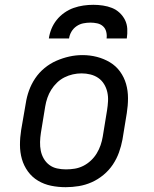

<svg xmlns="http://www.w3.org/2000/svg" viewBox="-20 -770 640 798"><path d="M253 8Q222 8 192.5 2Q163 -4 138 -19Q113 -34 96 -57.5Q79 -81 71 -109Q63 -137 63 -168Q63 -199 68 -230L87 -340Q91 -367 100.5 -393.5Q110 -420 126 -444Q142 -468 165 -487Q188 -506 214.5 -517.5Q241 -529 268 -535Q295 -541 323 -541Q354 -541 383 -533.5Q412 -526 437 -511Q462 -496 479 -472.5Q496 -449 504 -421Q512 -393 512 -362Q512 -331 507 -300L489 -190Q484 -163 474.5 -136.5Q465 -110 449 -86Q433 -62 410 -43Q387 -24 361 -12.5Q335 -1 307.5 3.5Q280 8 253 8ZM254 -66Q273 -66 291 -69Q309 -72 326 -80.5Q343 -89 357.5 -102.5Q372 -116 382 -132.5Q392 -149 398 -166.5Q404 -184 407 -202L425 -312Q428 -331 429 -350Q430 -369 426 -387Q422 -405 412.5 -420.5Q403 -436 388.5 -446Q374 -456 356 -460.5Q338 -465 319 -465Q301 -465 283 -461Q265 -457 248 -448.5Q231 -440 217 -426.5Q203 -413 193 -397Q183 -381 177 -363.5Q171 -346 168 -328L150 -218Q147 -199 146.5 -180Q146 -161 149.5 -143.5Q153 -126 162 -110.5Q171 -95 185 -84.5Q199 -74 217 -70Q235 -66 254 -66ZM183 -610Q186 -631 194 -650.5Q202 -670 215.5 -687Q229 -704 247.5 -717Q266 -730 286 -737Q306 -744 326.5 -747Q347 -750 368 -750Q388 -750 408 -747Q428 -744 445.5 -737Q463 -730 477 -717Q491 -704 499.5 -687Q508 -670 509 -650Q510 -630 507 -610H423Q425 -624 421.5 -638Q418 -652 408 -661Q398 -670 384 -673Q370 -676 356 -676Q341 -676 326 -673Q311 -670 298 -661Q285 -652 277 -638.5Q269 -625 267 -610Z"/></svg>

Font: Iosevka Curly Slab ExObl
Style: Regular
Weight: 400
Width: 7
Italic angle: -9°
Monospace: yes
Designer: Belleve Invis
Foundry: Belleve Invis
Version: Version 11.1.0; ttfautohint (v1.8.3)